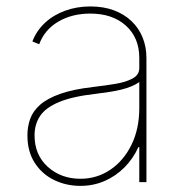

<svg xmlns="http://www.w3.org/2000/svg" viewBox="-20 -574 578 605"><path d="M233.4 11.7Q188.5 11.7 150.4 -6.8Q112.3 -25.4 89.4 -61Q66.4 -96.7 66.4 -147.5Q66.4 -175.3 75.2 -199.7Q84 -224.1 106.4 -243.9Q128.9 -263.7 169.2 -278.1Q209.5 -292.5 272.5 -299.8Q310.5 -304.2 344 -309.8Q377.4 -315.4 398.2 -326.9Q418.9 -338.4 418.9 -359.4V-391.6Q418.9 -455.1 376.7 -493.2Q334.5 -531.2 264.6 -531.2Q207 -531.2 163.8 -505.9Q120.6 -480.5 103.5 -434.6L82 -443.4Q95.2 -477.5 121.8 -502.2Q148.4 -526.9 185.3 -540.3Q222.2 -553.7 264.6 -553.7Q306.2 -553.7 338.9 -541.5Q371.6 -529.3 394.5 -507.3Q417.5 -485.4 429.4 -455.8Q441.4 -426.3 441.4 -391.6V0H418.9V-110.4H416Q399.4 -73.7 372.1 -46.4Q344.7 -19 309.6 -3.7Q274.4 11.7 233.4 11.7ZM233.4 -10.7Q285.2 -10.7 327.1 -38.8Q369.1 -66.9 394 -117.2Q418.9 -167.5 418.9 -233.4V-315.4Q408.7 -308.1 394.8 -302.2Q380.9 -296.4 363.5 -292Q346.2 -287.6 325.4 -284.4Q304.7 -281.2 281.2 -278.3Q208 -270 166 -252.4Q124 -234.9 106.4 -208.7Q88.9 -182.6 88.9 -147.5Q88.9 -85.9 130.6 -48.3Q172.4 -10.7 233.4 -10.7Z"/></svg>

Font: Inter Tight Thin
Style: Regular
Weight: 250
Designer: Rasmus Andersson
Foundry: rsms
Version: Version 3.004